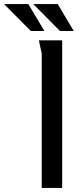

<svg xmlns="http://www.w3.org/2000/svg" viewBox="-123 -928 411 948"><path d="M69 -729H184V0H83V-664Q83 -665 79.5 -679.5Q76 -694 73 -710Q70 -726 69 -729ZM162 -908 241 -775H173L41 -908ZM17 -908 96 -775H29L-103 -908Z"/></svg>

Font: Rosario Medium
Style: Regular
Weight: 500
Version: Version 1.201